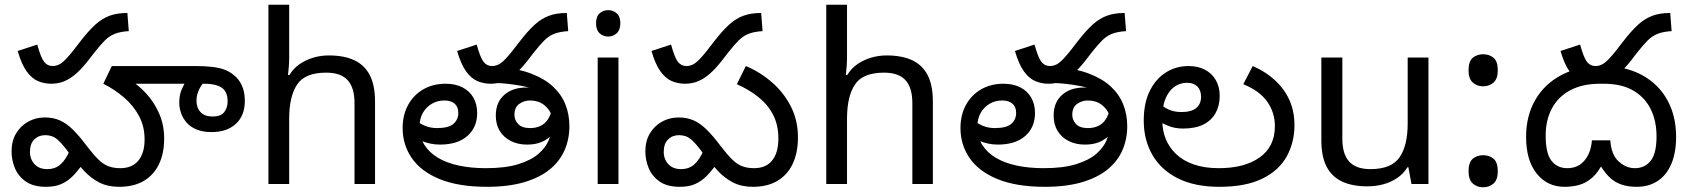

<svg xmlns="http://www.w3.org/2000/svg" viewBox="-20 -780 7161 814"><path d="M197 -425Q168 -425 141.5 -436Q115 -447 93 -477.5Q71 -508 55 -564L138 -591Q153 -536 167 -518Q181 -500 203 -500Q223 -500 240.5 -512.5Q258 -525 290 -565L321 -605Q355 -649 383.5 -675Q412 -701 444 -713Q476 -725 520 -725L526 -648Q491 -646 467.5 -637Q444 -628 424.5 -608.5Q405 -589 379 -556L356 -526Q328 -490 303 -468Q278 -446 252.5 -435.5Q227 -425 197 -425ZM485 12Q437 12 401.5 -6Q366 -24 336 -56Q306 -88 273 -131Q244 -171 223 -189Q202 -207 172 -207Q144 -207 125.5 -189Q107 -171 107 -136Q107 -105 126.5 -84Q146 -63 180 -63Q214 -63 236.5 -83Q259 -103 275 -141L328 -81Q309 -54 288 -33Q267 -12 240.5 0Q214 12 175 12Q122 12 90 -10Q58 -32 43.5 -66.5Q29 -101 29 -138Q29 -182 48 -214Q67 -246 99 -264Q131 -282 170 -282Q206 -282 234 -269.5Q262 -257 289 -230.5Q316 -204 348 -161Q375 -126 396 -105Q417 -84 439 -75.5Q461 -67 490 -67Q540 -67 566.5 -99Q593 -131 593 -189Q593 -244 569.5 -288Q546 -332 506 -366.5Q466 -401 418 -425L454 -500Q464 -496 479 -487.5Q494 -479 503 -471L523 -446Q566 -421 600.5 -383Q635 -345 655.5 -297Q676 -249 676 -193Q676 -130 654 -84Q632 -38 589.5 -13Q547 12 485 12ZM877 -220Q840 -220 813.5 -231Q787 -242 771 -260.5Q755 -279 747.5 -301Q740 -323 740 -344Q740 -376 749.5 -399Q759 -422 773 -443L861 -450Q836 -425 824.5 -401.5Q813 -378 813 -353Q813 -323 830.5 -304.5Q848 -286 881 -286Q916 -286 930.5 -304.5Q945 -323 945 -350Q945 -392 919.5 -408.5Q894 -425 848 -425H444L454 -500H806Q849 -500 879 -496.5Q909 -493 931 -485Q953 -477 971 -462Q992 -446 1005 -418.5Q1018 -391 1018 -353Q1018 -290 980 -255Q942 -220 877 -220Z M1206 -537Q1206 -518 1204.5 -498Q1203 -478 1201 -462H1207Q1224 -490 1250 -508Q1276 -526 1308 -535.5Q1340 -545 1374 -545Q1439 -545 1482.5 -524.5Q1526 -504 1548 -461Q1570 -418 1570 -349V0H1483V-343Q1483 -408 1454 -440Q1425 -472 1363 -472Q1273 -472 1239.5 -421.5Q1206 -371 1206 -277V0H1118V-760H1206Z M2045 12Q1924 12 1844.5 -20.5Q1765 -53 1726 -109.5Q1687 -166 1687 -237Q1687 -293 1710.5 -335.5Q1734 -378 1775 -401.5Q1816 -425 1869 -425Q1911 -425 1941 -409.5Q1971 -394 1987 -366Q2003 -338 2003 -301Q2003 -240 1961.5 -203.5Q1920 -167 1845 -167Q1823 -167 1803 -171.5Q1783 -176 1766 -183Q1749 -190 1734 -199L1741 -270Q1761 -255 1783.5 -246Q1806 -237 1833 -237Q1882 -237 1902.5 -255Q1923 -273 1923 -301Q1923 -327 1907.5 -340.5Q1892 -354 1864 -354Q1834 -354 1810.5 -340Q1787 -326 1773 -302Q1759 -278 1759 -246V-241Q1759 -198 1779.5 -165.5Q1800 -133 1837 -111Q1874 -89 1925.5 -78Q1977 -67 2040 -67Q2123 -67 2177.5 -84Q2232 -101 2263 -128Q2294 -155 2306.5 -186Q2319 -217 2319 -246V-290Q2310 -317 2286 -335.5Q2262 -354 2227 -354Q2202 -354 2181.5 -339.5Q2161 -325 2161 -293Q2161 -271 2177 -254Q2193 -237 2227 -237Q2253 -237 2272 -246.5Q2291 -256 2302.5 -273.5Q2314 -291 2319 -314L2335 -224Q2320 -206 2302.5 -193Q2285 -180 2263.5 -173.5Q2242 -167 2214 -167Q2176 -167 2146 -182Q2116 -197 2099 -224.5Q2082 -252 2082 -290Q2082 -346 2117.5 -377.5Q2153 -409 2212 -409Q2218 -409 2225.5 -408Q2233 -407 2242 -405Q2251 -403 2259 -400L2247 -399Q2227 -409 2196 -415Q2165 -421 2133.5 -424.5Q2102 -428 2080 -428L2100 -496Q2177 -489 2233 -467.5Q2289 -446 2324.5 -413Q2360 -380 2377 -337.5Q2394 -295 2394 -245Q2394 -190 2373.5 -143Q2353 -96 2310.5 -61.5Q2268 -27 2202 -7.5Q2136 12 2045 12ZM2060 -425Q2031 -425 2004.5 -436Q1978 -447 1956 -477.5Q1934 -508 1918 -564L2001 -591Q2016 -536 2030 -518Q2044 -500 2066 -500Q2086 -500 2103.5 -512.5Q2121 -525 2153 -565L2184 -605Q2218 -649 2246.5 -675Q2275 -701 2307 -713Q2339 -725 2383 -725L2389 -648Q2354 -646 2330.5 -637Q2307 -628 2287.5 -608.5Q2268 -589 2242 -556L2219 -526Q2191 -490 2166 -468Q2141 -446 2115.5 -435.5Q2090 -425 2060 -425Z M2602 -536V0H2514V-536ZM2559 -737Q2579 -737 2594.5 -723.5Q2610 -710 2610 -681Q2610 -653 2594.5 -639Q2579 -625 2559 -625Q2537 -625 2522 -639Q2507 -653 2507 -681Q2507 -710 2522 -723.5Q2537 -737 2559 -737Z M2884 -425Q2855 -425 2828.5 -436Q2802 -447 2780 -477.5Q2758 -508 2742 -564L2825 -591Q2840 -536 2854 -518Q2868 -500 2890 -500Q2910 -500 2927.5 -512.5Q2945 -525 2977 -565L3008 -605Q3042 -649 3070.5 -675Q3099 -701 3131 -713Q3163 -725 3207 -725L3213 -648Q3178 -646 3154.5 -637Q3131 -628 3111.5 -608.5Q3092 -589 3066 -556L3043 -526Q3015 -490 2990 -468Q2965 -446 2939.5 -435.5Q2914 -425 2884 -425ZM3172 12Q3124 12 3088.5 -6Q3053 -24 3023 -56Q2993 -88 2960 -131Q2931 -171 2910 -189Q2889 -207 2859 -207Q2831 -207 2812.5 -189Q2794 -171 2794 -136Q2794 -105 2813.5 -84Q2833 -63 2867 -63Q2901 -63 2923.5 -83Q2946 -103 2962 -141L3015 -81Q2996 -54 2975 -33Q2954 -12 2927.5 0Q2901 12 2862 12Q2809 12 2777 -10Q2745 -32 2730.5 -66.5Q2716 -101 2716 -138Q2716 -182 2735 -214Q2754 -246 2786 -264Q2818 -282 2857 -282Q2893 -282 2921 -269.5Q2949 -257 2976 -230.5Q3003 -204 3035 -161Q3062 -126 3083 -105Q3104 -84 3126 -75.5Q3148 -67 3177 -67Q3227 -67 3253.5 -99.5Q3280 -132 3280 -193Q3280 -251 3257 -294.5Q3234 -338 3194 -369.5Q3154 -401 3104 -423L3142 -500Q3204 -474 3254 -430Q3304 -386 3333.5 -327.5Q3363 -269 3363 -198Q3363 -132 3340.5 -85Q3318 -38 3275.5 -13Q3233 12 3172 12Z M3571 -537Q3571 -518 3569.5 -498Q3568 -478 3566 -462H3572Q3589 -490 3615 -508Q3641 -526 3673 -535.5Q3705 -545 3739 -545Q3804 -545 3847.5 -524.5Q3891 -504 3913 -461Q3935 -418 3935 -349V0H3848V-343Q3848 -408 3819 -440Q3790 -472 3728 -472Q3638 -472 3604.5 -421.5Q3571 -371 3571 -277V0H3483V-760H3571Z M4410 12Q4289 12 4209.5 -20.5Q4130 -53 4091 -109.5Q4052 -166 4052 -237Q4052 -293 4075.5 -335.5Q4099 -378 4140 -401.5Q4181 -425 4234 -425Q4276 -425 4306 -409.5Q4336 -394 4352 -366Q4368 -338 4368 -301Q4368 -240 4326.5 -203.5Q4285 -167 4210 -167Q4188 -167 4168 -171.5Q4148 -176 4131 -183Q4114 -190 4099 -199L4106 -270Q4126 -255 4148.5 -246Q4171 -237 4198 -237Q4247 -237 4267.5 -255Q4288 -273 4288 -301Q4288 -327 4272.5 -340.5Q4257 -354 4229 -354Q4199 -354 4175.5 -340Q4152 -326 4138 -302Q4124 -278 4124 -246V-241Q4124 -198 4144.5 -165.5Q4165 -133 4202 -111Q4239 -89 4290.5 -78Q4342 -67 4405 -67Q4488 -67 4542.5 -84Q4597 -101 4628 -128Q4659 -155 4671.5 -186Q4684 -217 4684 -246V-290Q4675 -317 4651 -335.5Q4627 -354 4592 -354Q4567 -354 4546.5 -339.5Q4526 -325 4526 -293Q4526 -271 4542 -254Q4558 -237 4592 -237Q4618 -237 4637 -246.5Q4656 -256 4667.5 -273.5Q4679 -291 4684 -314L4700 -224Q4685 -206 4667.5 -193Q4650 -180 4628.5 -173.5Q4607 -167 4579 -167Q4541 -167 4511 -182Q4481 -197 4464 -224.5Q4447 -252 4447 -290Q4447 -346 4482.5 -377.5Q4518 -409 4577 -409Q4583 -409 4590.5 -408Q4598 -407 4607 -405Q4616 -403 4624 -400L4612 -399Q4592 -409 4561 -415Q4530 -421 4498.5 -424.5Q4467 -428 4445 -428L4465 -496Q4542 -489 4598 -467.5Q4654 -446 4689.5 -413Q4725 -380 4742 -337.5Q4759 -295 4759 -245Q4759 -190 4738.5 -143Q4718 -96 4675.5 -61.5Q4633 -27 4567 -7.5Q4501 12 4410 12ZM4425 -425Q4396 -425 4369.5 -436Q4343 -447 4321 -477.5Q4299 -508 4283 -564L4366 -591Q4381 -536 4395 -518Q4409 -500 4431 -500Q4451 -500 4468.5 -512.5Q4486 -525 4518 -565L4549 -605Q4583 -649 4611.5 -675Q4640 -701 4672 -713Q4704 -725 4748 -725L4754 -648Q4719 -646 4695.5 -637Q4672 -628 4652.5 -608.5Q4633 -589 4607 -556L4584 -526Q4556 -490 4531 -468Q4506 -446 4480.5 -435.5Q4455 -425 4425 -425Z M5150 12Q5045 12 4973.5 -24Q4902 -60 4865.5 -123.5Q4829 -187 4829 -269Q4829 -343 4854.5 -394.5Q4880 -446 4923 -473Q4966 -500 5019 -500Q5059 -500 5088.5 -484.5Q5118 -469 5134.5 -440.5Q5151 -412 5151 -373Q5151 -333 5134 -301.5Q5117 -270 5082.5 -252.5Q5048 -235 4995 -235Q4962 -235 4934 -246Q4906 -257 4885.5 -273Q4865 -289 4852 -304L4875 -366Q4883 -355 4897.5 -340.5Q4912 -326 4935 -315.5Q4958 -305 4990 -305Q5031 -305 5051.5 -322Q5072 -339 5072 -369Q5072 -398 5056 -413.5Q5040 -429 5014 -429Q4966 -429 4937 -390Q4908 -351 4908 -284V-266Q4908 -226 4922.5 -190.5Q4937 -155 4966 -127Q4995 -99 5040.5 -83Q5086 -67 5147 -67Q5257 -67 5321 -113Q5385 -159 5385 -245Q5385 -303 5352.5 -349Q5320 -395 5251 -423L5291 -500Q5374 -464 5421 -400Q5468 -336 5468 -250Q5468 -176 5435 -116.5Q5402 -57 5331.5 -22.5Q5261 12 5150 12Z M6036 -536V0H5964L5951 -71H5947Q5930 -43 5903 -25Q5876 -7 5844 1.5Q5812 10 5777 10Q5713 10 5669.5 -10.5Q5626 -31 5604 -74Q5582 -117 5582 -185V-536H5671V-191Q5671 -127 5700 -95Q5729 -63 5790 -63Q5879 -63 5913.5 -113Q5948 -163 5948 -257V-536Z M6268 -414Q6242 -414 6224 -430Q6206 -446 6206 -482Q6206 -520 6224 -535Q6242 -550 6268 -550Q6294 -550 6312 -535Q6330 -520 6330 -482Q6330 -446 6312 -430Q6294 -414 6268 -414ZM6268 14Q6242 14 6224 -2Q6206 -18 6206 -54Q6206 -92 6224 -107Q6242 -122 6268 -122Q6294 -122 6312 -107Q6330 -92 6330 -54Q6330 -18 6312 -2Q6294 14 6268 14Z M6738 -425Q6709 -425 6682.5 -436Q6656 -447 6634 -477.5Q6612 -508 6596 -564L6679 -591Q6694 -536 6708 -518Q6722 -500 6744 -500Q6764 -500 6781.5 -512.5Q6799 -525 6831 -565L6862 -605Q6896 -649 6924.5 -675Q6953 -701 6985 -713Q7017 -725 7061 -725L7067 -648Q7032 -646 7008.5 -637Q6985 -628 6965.5 -608.5Q6946 -589 6920 -556L6897 -526Q6869 -490 6844 -468Q6819 -446 6793.5 -435.5Q6768 -425 6738 -425ZM6919 12Q6882 12 6853 2Q6824 -8 6801.5 -30.5Q6779 -53 6758 -90L6777 -92Q6756 -49 6730 -26.5Q6704 -4 6675 4Q6646 12 6613 12Q6540 12 6495 -44Q6450 -100 6450 -200Q6450 -289 6489 -356.5Q6528 -424 6600 -462Q6672 -500 6772 -500Q6872 -500 6942 -461.5Q7012 -423 7049 -355.5Q7086 -288 7086 -200Q7086 -132 7065.5 -84.5Q7045 -37 7007.5 -12.5Q6970 12 6919 12ZM6911 -67Q6953 -67 6978 -98Q7003 -129 7003 -202Q7003 -267 6978.5 -317Q6954 -367 6904.5 -396Q6855 -425 6779 -425H6764Q6689 -425 6637.5 -397.5Q6586 -370 6559.5 -320.5Q6533 -271 6533 -205Q6533 -130 6557.5 -98.5Q6582 -67 6625 -67Q6670 -67 6697.5 -99.5Q6725 -132 6729 -185H6807Q6811 -124 6842.5 -95.5Q6874 -67 6911 -67Z"/></svg>

Font: hexltelugu05
Style: Book
Weight: 400
Designer: Jelle Bosma - Monotype Design Team
Foundry: Monotype Imaging Inc.
Version: Version 2.003